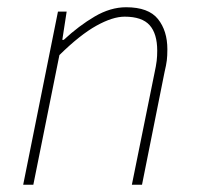

<svg xmlns="http://www.w3.org/2000/svg" viewBox="-20 -510 544 530"><path d="M44 0 140 -478H164L152 -400H156Q198 -439 241.5 -464.5Q285 -490 328 -490Q390 -490 416 -457.5Q442 -425 442 -374Q442 -356 440.5 -343.5Q439 -331 434 -310L372 0H344L406 -306Q411 -329 412.5 -342Q414 -355 414 -370Q414 -417 393 -440.5Q372 -464 324 -464Q291 -464 246 -439Q201 -414 144 -358L72 0Z"/></svg>

Font: Source Sans Variable
Style: Italic
Weight: 200
Italic angle: -11°
Designer: Paul D. Hunt
Foundry: Adobe Systems Incorporated
Version: Version 3.006;hotconv 1.0.111;makeotfexe 2.5.65597